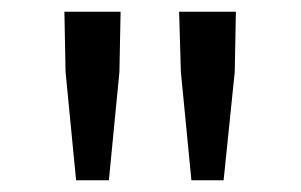

<svg xmlns="http://www.w3.org/2000/svg" viewBox="-20 -791 515 328"><path d="M110 -483 92 -668 90 -771H186L184 -668L166 -483ZM307 -483 289 -668 286 -771H383L381 -668L362 -483Z"/></svg>

Font: Noto Sans SC
Style: Regular
Weight: 400
Designer: Ryoko NISHIZUKA  (kana, bopomofo & ideographs); Paul D. Hunt (Latin, Greek & Cyrillic); Sandoll Communications , Soo-you
Foundry: Adobe
Version: Version 2.002;hotconv 1.0.116;makeotfexe 2.5.65601